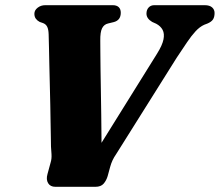

<svg xmlns="http://www.w3.org/2000/svg" viewBox="-20 -720 847 740"><path d="M544.5 -667.5Q544.5 -682 552.8 -691Q561 -700 574.5 -700H769Q788 -700 797.5 -691.5Q807 -683 807 -670Q807 -654.5 801 -645.2Q795 -636 780 -629.5L767 -624.5Q749.5 -616.5 733.8 -599.5Q718 -582.5 700.8 -557Q683.5 -531.5 661 -497.5L428 -126.5Q419 -113.5 413.8 -102.2Q408.5 -91 404.5 -76.5L395 -41.5Q390 -24.5 379.5 -12.2Q369 0 347.5 0H193.5Q174 0 165.5 -14Q157 -28 163 -49L175.5 -95Q179.5 -108 178.5 -125.8Q177.5 -143.5 176.5 -155Q176.5 -165.5 176 -189Q175.5 -212.5 175 -245Q174.5 -277.5 173.8 -315.8Q173 -354 172 -393.2Q171 -432.5 170.2 -469.2Q169.5 -506 168.8 -536.5Q168 -567 167.5 -587.5Q167 -606 162.2 -616.2Q157.5 -626.5 146 -631L133 -635.5Q124 -640 118.2 -647.8Q112.5 -655.5 112.5 -667Q112.5 -680.5 125 -690.2Q137.5 -700 154.5 -700H414.5Q429.5 -700 437.5 -692.5Q445.5 -685 445.5 -671Q445.5 -656.5 438.8 -647.5Q432 -638.5 419 -635L396.5 -629.5Q381 -626 373.5 -611.2Q366 -596.5 366.5 -563Q366.5 -547 366.8 -518Q367 -489 367.5 -451.2Q368 -413.5 368.8 -369.5Q369.5 -325.5 370.2 -278.2Q371 -231 371.2 -183.8Q371.5 -136.5 371.5 -92L308 -68L585.5 -513.5Q605.5 -545.5 610 -567.8Q614.5 -590 606.8 -604.8Q599 -619.5 582 -628.5L566.5 -635.5Q544.5 -648.5 544.5 -667.5Z"/></svg>

Font: Fraunces ExtraBold
Style: Italic
Weight: 800
Italic angle: -16°
Version: Version 1.000;[b76b70a41]